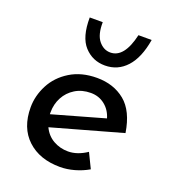

<svg xmlns="http://www.w3.org/2000/svg" viewBox="-127 -771 776 874"><g transform="rotate(20 261.0 -334.0)"><path d="M364 -101 399 -29Q368 -11 332.5 -1Q297 9 263 9Q164 9 104.5 -46.5Q45 -102 45 -201Q45 -257 72.5 -310Q100 -363 154.5 -396.5Q209 -430 284 -430Q365 -430 420 -385Q475 -340 491 -238L152 -143Q169 -107 201.5 -88.5Q234 -70 273 -70Q318 -70 364 -101ZM138 -211V-201L389 -272Q378 -310 349 -333Q320 -356 281 -356Q238 -356 205.5 -336Q173 -316 155.5 -283Q138 -250 138 -211ZM158 -677H221Q220 -617 243.5 -588Q267 -559 300 -559Q367 -559 394 -677H458Q443 -587 401 -541Q359 -495 297 -495Q237 -495 197 -538.5Q157 -582 158 -677Z"/></g></svg>

Font: Josefin Sans
Style: Italic
Weight: 400
Italic angle: -7°
Designer: Santiago Orozco
Foundry: Typemade
Version: Version 2.000